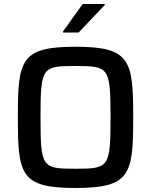

<svg xmlns="http://www.w3.org/2000/svg" viewBox="-20 -929 753 957"><path d="M294 -772V-767H372L502 -904V-909H392ZM356 8C630 8 644 -59 644 -344C644 -629 630 -696 356 -696C82 -696 69 -629 69 -344C69 -59 82 8 356 8ZM356 -88C190 -88 182 -93 182 -344C182 -595 190 -600 356 -600C522 -600 531 -595 531 -344C531 -93 522 -88 356 -88Z"/></svg>

Font: Saira UNSAM Medium
Style: Regular
Weight: 500
Designer: Hector Gatti with collaboration of the Omnibus-Type team
Foundry: Omnibus-Type
Version: Version 0.072;PS 000.072;hotconv 1.0.88;makeotf.lib2.5.64775